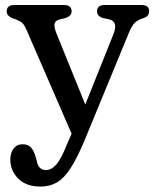

<svg xmlns="http://www.w3.org/2000/svg" viewBox="-20 -490 602 744"><path d="M239 70.5 257.5 28 81.5 -377Q72 -399 59.5 -406.2Q47 -413.5 27 -420Q6 -429 6 -446Q6 -470.5 35 -470.5H228.5Q257.5 -470.5 257.5 -446Q257.5 -427.5 232.5 -420L212.5 -415Q193.5 -410.5 191.2 -397Q189 -383.5 201 -355L310.5 -85L419.5 -357.5Q439 -406.5 403 -415L380 -420Q356 -426.5 356 -446Q356 -470.5 385 -470.5H529Q558 -470.5 558 -446Q558 -439 554.2 -432.2Q550.5 -425.5 538 -420.5Q515.5 -414 503.5 -402.8Q491.5 -391.5 480.5 -365.5L306 58Q278 124 253.2 162.2Q228.5 200.5 200.8 216.8Q173 233 137 233Q81.5 233 50.8 202.2Q20 171.5 20 128.5Q20 102 32.8 85.5Q45.5 69 67.5 69Q90 69 101.2 82.8Q112.5 96.5 118.5 119L123 135.5Q126 153 135.5 161Q145 169 157.5 169Q179.5 169 198.2 147.5Q217 126 239 70.5Z"/></svg>

Font: Fraunces 9pt SuperSoft
Style: Regular
Weight: 400
Version: Version 1.000;[b76b70a41]